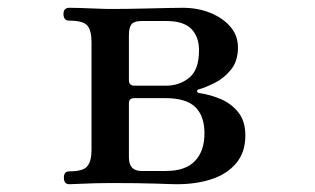

<svg xmlns="http://www.w3.org/2000/svg" viewBox="-20 -473 810 493"><path d="M158 0Q144 0 144 -17Q144 -33 158 -33Q194 -33 204.5 -46.5Q215 -60 215 -88V-365Q215 -394 204.5 -407Q194 -420 158 -420Q143 -420 143 -437Q143 -453 158 -453Q166 -453 185 -452.5Q204 -452 226 -451Q248 -450 264 -450Q308 -450 346.5 -451Q385 -452 412.5 -452.5Q440 -453 449 -453Q488 -453 520 -440Q552 -427 571.5 -404.5Q591 -382 591 -351Q591 -316 573 -294Q555 -272 532 -260.5Q509 -249 492 -244Q486 -243 486 -239Q486 -235 492 -234Q520 -230 547 -218.5Q574 -207 592 -184.5Q610 -162 610 -125Q610 -82 586.5 -54Q563 -26 523.5 -13Q484 0 435 0Q421 0 381.5 -1.5Q342 -3 263 -3Q247 -3 225 -2.5Q203 -2 184.5 -1Q166 0 158 0ZM343 -34H406Q456 -34 480.5 -59.5Q505 -85 505 -131Q505 -175 481.5 -198Q458 -221 405 -221H325Q311 -221 311 -208V-69Q311 -34 343 -34ZM325 -253H406Q441 -253 466 -273.5Q491 -294 491 -344Q491 -379 471 -399Q451 -419 408 -419H343Q325 -419 318 -411Q311 -403 311 -383V-267Q311 -253 325 -253Z"/></svg>

Font: Zen Old Mincho SemiBold
Style: Regular
Weight: 600
Version: Version 1.500